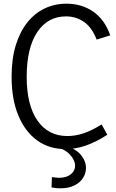

<svg xmlns="http://www.w3.org/2000/svg" viewBox="-20 -799 628 1043"><path d="M532 -123 563 -67Q501 -27 445.5 -8Q390 11 336 11Q247 11 181.5 -36.5Q116 -84 79.5 -172Q43 -260 43 -382Q43 -479 65.5 -552.5Q88 -626 128 -676.5Q168 -727 222.5 -753Q277 -779 341 -779Q423 -779 485.5 -736.5Q548 -694 579 -607L505 -584Q479 -651 435.5 -680.5Q392 -710 339 -710Q239 -710 182 -624Q125 -538 125 -382Q125 -228 183.5 -144Q242 -60 346 -60Q390 -60 434.5 -75Q479 -90 532 -123ZM309 224Q297 224 285.5 223Q274 222 260 219L262 163Q273 164 281.5 165.5Q290 167 299 167Q341 167 364.5 148Q388 129 388 101Q388 72 360.5 41.5Q333 11 275 -5L334 -6Q391 8 419 42Q447 76 447 113Q447 142 431.5 167Q416 192 385 208Q354 224 309 224Z"/></svg>

Font: Yaldevi ExtraLight
Style: Regular
Weight: 400
Version: Version 1.100